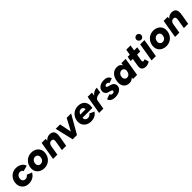

<svg xmlns="http://www.w3.org/2000/svg" viewBox="606 -2833 4939 4939"><g transform="rotate(-45 3076.0 -363.5)"><path d="M265 12Q189 12 134 -21Q79 -54 51 -108.5Q23 -163 25 -227Q28 -312 66 -376Q104 -440 167.5 -476Q231 -512 308 -512Q369 -512 419 -492Q469 -472 503 -437Q537 -402 547 -356L395 -313Q384 -340 362.5 -353.5Q341 -367 308 -367Q275 -367 248 -351Q221 -335 205 -306.5Q189 -278 186 -240Q184 -211 194.5 -187Q205 -163 227 -148Q249 -133 281 -133Q314 -133 342 -150Q370 -167 384 -192L521 -136Q481 -62 414.5 -25Q348 12 265 12Z M831 12Q749 12 687.5 -23.5Q626 -59 597.5 -122.5Q569 -186 582 -268Q595 -341 635 -396Q675 -451 734.5 -481.5Q794 -512 865 -512Q948 -512 1009 -476.5Q1070 -441 1098.5 -378Q1127 -315 1113 -232Q1101 -159 1061 -104Q1021 -49 961.5 -18.5Q902 12 831 12ZM835 -132Q864 -132 889 -146Q914 -160 931.5 -185.5Q949 -211 954 -245Q960 -283 949.5 -310.5Q939 -338 916 -353Q893 -368 861 -368Q832 -368 807 -354Q782 -340 764.5 -314.5Q747 -289 741 -255Q735 -217 746 -189.5Q757 -162 780 -147Q803 -132 835 -132Z M1150 0 1234 -500H1381L1374 -408L1306 0ZM1471 0 1514 -256 1675 -280 1627 0ZM1514 -256Q1521 -296 1516 -319.5Q1511 -343 1496.5 -354Q1482 -365 1458 -366Q1413 -367 1385.5 -341Q1358 -315 1350 -264L1303 -265Q1316 -344 1349 -399Q1382 -454 1428.5 -483Q1475 -512 1529 -512Q1621 -512 1658 -456.5Q1695 -401 1675 -286L1671 -256Z M1878 0 2145 -500H2306L2020 0ZM1864 0 1745 -500H1906L2005 0Z M2507 12Q2428 6 2372.5 -31Q2317 -68 2292 -129.5Q2267 -191 2280 -268Q2293 -346 2336.5 -402.5Q2380 -459 2445.5 -488Q2511 -517 2588 -511Q2664 -506 2716 -470.5Q2768 -435 2789 -370Q2810 -305 2793 -213H2433Q2433 -178 2444 -155.5Q2455 -133 2475 -121.5Q2495 -110 2521 -109Q2559 -106 2589.5 -123Q2620 -140 2634 -167L2763 -110Q2737 -62 2694.5 -34Q2652 -6 2603 4.5Q2554 15 2507 12ZM2452 -312H2647Q2645 -351 2626 -375Q2607 -399 2567 -401Q2526 -403 2497 -379Q2468 -355 2452 -312Z M2824 0 2908 -500H3064L2980 0ZM2982 -256Q2996 -337 3037 -392Q3078 -447 3132.5 -474.5Q3187 -502 3241 -502L3216 -350Q3170 -350 3127.5 -340Q3085 -330 3056.5 -309Q3028 -288 3023 -256Z M3406 12Q3354 12 3313.5 -2.5Q3273 -17 3248 -43Q3223 -69 3217 -104L3351 -152Q3359 -123 3380 -112.5Q3401 -102 3422 -102Q3437 -102 3451 -107Q3465 -112 3474 -122.5Q3483 -133 3483 -147Q3483 -163 3469 -173.5Q3455 -184 3425 -192L3384 -202Q3328 -217 3299.5 -250.5Q3271 -284 3271 -328Q3271 -385 3300.5 -426Q3330 -467 3382.5 -489.5Q3435 -512 3503 -512Q3588 -512 3630 -480.5Q3672 -449 3685 -399L3555 -353Q3550 -377 3532.5 -387Q3515 -397 3486 -397Q3463 -397 3445 -384.5Q3427 -372 3427 -353Q3427 -341 3441.5 -331Q3456 -321 3486 -313L3526 -303Q3587 -288 3620.5 -252.5Q3654 -217 3654 -165Q3654 -107 3618.5 -67Q3583 -27 3527 -7.5Q3471 12 3406 12Z M4059 0 4067 -93 4135 -500H4291L4207 0ZM3924 12Q3853 12 3804 -21Q3755 -54 3734.5 -113.5Q3714 -173 3726 -253Q3734 -311 3754.5 -358.5Q3775 -406 3807.5 -440.5Q3840 -475 3882.5 -493.5Q3925 -512 3976 -512Q4047 -512 4086.5 -478Q4126 -444 4139 -385Q4152 -326 4141 -248Q4133 -186 4114.5 -137.5Q4096 -89 4068 -55.5Q4040 -22 4003.5 -5Q3967 12 3924 12ZM3977 -132Q4001 -132 4021 -141.5Q4041 -151 4056.5 -168Q4072 -185 4081.5 -207.5Q4091 -230 4094 -255Q4100 -305 4074.5 -336.5Q4049 -368 4006 -368Q3982 -368 3961.5 -358Q3941 -348 3925 -331.5Q3909 -315 3899.5 -293Q3890 -271 3887 -246Q3882 -196 3907.5 -164Q3933 -132 3977 -132Z M4531 12Q4443 12 4407 -30.5Q4371 -73 4384 -152L4468 -656H4624L4546 -191Q4541 -160 4549 -146.5Q4557 -133 4580 -133Q4589 -133 4602 -138Q4615 -143 4627 -149L4662 -34Q4634 -15 4598.5 -1.5Q4563 12 4531 12ZM4342 -369 4364 -500H4712L4690 -369Z M4734 0 4818 -500H4974L4890 0ZM4922 -564Q4887 -564 4860.5 -590.5Q4834 -617 4834 -652Q4834 -689 4860.5 -714.5Q4887 -740 4922 -740Q4958 -740 4984 -714.5Q5010 -689 5010 -652Q5010 -617 4984 -590.5Q4958 -564 4922 -564Z M5269 12Q5187 12 5125.5 -23.5Q5064 -59 5035.5 -122.5Q5007 -186 5020 -268Q5033 -341 5073 -396Q5113 -451 5172.5 -481.5Q5232 -512 5303 -512Q5386 -512 5447 -476.5Q5508 -441 5536.5 -378Q5565 -315 5551 -232Q5539 -159 5499 -104Q5459 -49 5399.5 -18.5Q5340 12 5269 12ZM5273 -132Q5302 -132 5327 -146Q5352 -160 5369.5 -185.5Q5387 -211 5392 -245Q5398 -283 5387.5 -310.5Q5377 -338 5354 -353Q5331 -368 5299 -368Q5270 -368 5245 -354Q5220 -340 5202.5 -314.5Q5185 -289 5179 -255Q5173 -217 5184 -189.5Q5195 -162 5218 -147Q5241 -132 5273 -132Z M5588 0 5672 -500H5819L5812 -408L5744 0ZM5909 0 5952 -256 6113 -280 6065 0ZM5952 -256Q5959 -296 5954 -319.5Q5949 -343 5934.5 -354Q5920 -365 5896 -366Q5851 -367 5823.5 -341Q5796 -315 5788 -264L5741 -265Q5754 -344 5787 -399Q5820 -454 5866.5 -483Q5913 -512 5967 -512Q6059 -512 6096 -456.5Q6133 -401 6113 -286L6109 -256Z"/></g></svg>

Font: Figtree Light ExtraBold
Style: Italic
Weight: 800
Italic angle: -9.5°
Version: Version 2.001;gftools[0.9.30]